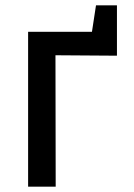

<svg xmlns="http://www.w3.org/2000/svg" viewBox="-20 -704 507 724"><path d="M318 -527 342 -684H421V-526ZM86 0V-584H189L190 0ZM136 -584H421V-494L135 -496Z"/></svg>

Font: Ruda SemiBold
Style: Regular
Weight: 600
Designer: Mariela Monsalve and Angelina Sanchez
Foundry: Mariela Monsalve and Angelina Sanchez
Version: Version 2.001